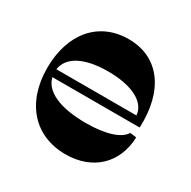

<svg xmlns="http://www.w3.org/2000/svg" viewBox="-126 -651 780 783"><g transform="rotate(30 264.0 -260.0)"><path d="M276 8C403 8 488 -72 492 -196L462 -200C442 -165 377 -144 284 -144C163 -144 87 -178 73 -238H484C492 -414 410 -528 266 -528C126 -528 36 -423 36 -260C36 -97 130 8 276 8ZM71 -274C80 -336 148 -372 260 -372C372 -372 444 -334 448 -274Z"/></g></svg>

Font: Ribes
Style: Bold
Weight: 900
Designer: Luigi Gorlero
Foundry: Collletttivo
Version: Version 2.100;Glyphs 3.1.2 (3151)